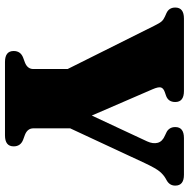

<svg xmlns="http://www.w3.org/2000/svg" viewBox="-14 -726 740 751"><g transform="rotate(90 355.5 -350.0)"><path d="M552 -34Q552 0 509 0H222Q179 0 179 -34Q179 -61 205 -71L224 -78Q249.5 -88 249.5 -111V-245L80 -584.5Q70 -605 63 -612.8Q56 -620.5 44.5 -625.5L31 -631.5Q9 -641.5 9 -666Q9 -700 52 -700H335.5Q378.5 -700 378.5 -666Q378.5 -638 352.5 -629.5L339.5 -625Q324 -619.5 321.5 -609.5Q319 -599.5 328.5 -577.5L431.5 -339.5L532.5 -556Q543 -579 538 -597.5Q533 -616 509 -626L497.5 -631.5Q488.5 -635.5 482.5 -644.2Q476.5 -653 476.5 -666Q476.5 -700 519.5 -700H663Q705.5 -700 705.5 -666Q705.5 -644 685 -632.5L677 -628Q663 -620 650.2 -604.8Q637.5 -589.5 617.5 -547L481.5 -255V-111Q481.5 -88 507 -78L526 -71Q552 -61 552 -34Z"/></g></svg>

Font: Fraunces 9pt S000 Black
Style: Regular
Weight: 900
Version: Version 1.000; ttfautohint (v1.8.3)